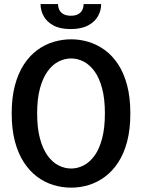

<svg xmlns="http://www.w3.org/2000/svg" viewBox="-20 -896 690 928"><path d="M324 11Q280 11 238 -1.8Q196 -14.5 159.8 -41.5Q123.5 -68.5 95.8 -110.8Q68 -153 52.2 -212Q36.5 -271 36.5 -348Q36.5 -424.5 52.2 -483.5Q68 -542.5 95.8 -584.8Q123.5 -627 159.8 -653.8Q196 -680.5 238 -693.2Q280 -706 324 -706Q367.5 -706 409 -693.2Q450.5 -680.5 487 -653.8Q523.5 -627 551.2 -584.8Q579 -542.5 594.5 -483.5Q610 -424.5 610 -348Q610 -271 594.5 -212Q579 -153 551.2 -110.8Q523.5 -68.5 487 -41.5Q450.5 -14.5 409 -1.8Q367.5 11 324 11ZM324 -81.5Q355 -81.5 384.2 -96.5Q413.5 -111.5 436.8 -143.5Q460 -175.5 473.5 -226.2Q487 -277 487 -348Q487 -418.5 473.5 -469Q460 -519.5 436.8 -551.5Q413.5 -583.5 384.2 -598.5Q355 -613.5 324 -613.5Q292.5 -613.5 263 -598.5Q233.5 -583.5 210.2 -551.5Q187 -519.5 173.2 -469Q159.5 -418.5 159.5 -348Q159.5 -277 173.2 -226.2Q187 -175.5 210.2 -143.5Q233.5 -111.5 263 -96.5Q292.5 -81.5 324 -81.5ZM321.5 -755.5Q270.5 -755.5 238.5 -772.8Q206.5 -790 191.2 -817.8Q176 -845.5 176 -876.5H260.5Q260.5 -861 266.8 -848.2Q273 -835.5 286.8 -827.8Q300.5 -820 322.5 -820Q345 -820 358.5 -827.8Q372 -835.5 378 -848.2Q384 -861 384 -876.5H469Q469 -845.5 453.5 -817.8Q438 -790 405.2 -772.8Q372.5 -755.5 321.5 -755.5Z"/></svg>

Font: Trispace Thin Medium
Style: Regular
Weight: 500
Version: Version 1.210